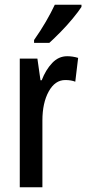

<svg xmlns="http://www.w3.org/2000/svg" viewBox="-20 -786 362 806"><path d="M262 -550Q285 -550 308 -543L296 -443Q279 -450 254 -450Q211 -450 184.5 -402Q158 -354 158 -280V0H63V-540H137L150 -449H155Q172 -493 199 -521.5Q226 -550 262 -550ZM322 -757Q309 -737 285.5 -708.5Q262 -680 235 -652.5Q208 -625 187 -606H123V-618Q151 -658 172.5 -695Q194 -732 210 -766H322Z"/></svg>

Font: Noto Sans Ethiopic ExtraCondensed Medium
Style: Regular
Weight: 500
Width: 2
Designer: Monotype Design Team
Foundry: Monotype Imaging Inc.
Version: Version 2.102; ttfautohint (v1.8.4.7-5d5b)